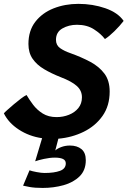

<svg xmlns="http://www.w3.org/2000/svg" viewBox="-26 -694 644 969"><path d="M189.5 254.5Q150 254.5 123.8 249.8Q97.5 245 90.5 243L123 165.5Q135 170 159.2 174.5Q183.5 179 198.5 179Q247.5 179 276.8 168.2Q306 157.5 306 130.5Q306 115 291.5 108.2Q277 101.5 251.5 101.5Q225.5 101.5 196 108Q166.5 114.5 151.5 120L186.5 3.5Q121 -6 69 -40Q17 -74 -6.5 -122Q-2.5 -127 11.8 -139.8Q26 -152.5 44.2 -168Q62.5 -183.5 79.8 -196.5Q97 -209.5 108 -214.5Q121.5 -191.5 141 -165.5Q160.5 -139.5 189.5 -121.2Q218.5 -103 259.5 -103Q293 -103 322.2 -114.8Q351.5 -126.5 369.5 -148.8Q387.5 -171 387.5 -203Q387.5 -237 361.5 -260.2Q335.5 -283.5 280.5 -304.5Q233.5 -323 196.8 -344.8Q160 -366.5 138.8 -397Q117.5 -427.5 117.5 -472Q117.5 -539 152.2 -584Q187 -629 244.5 -651.8Q302 -674.5 369.5 -674.5Q442 -674.5 505.5 -652.5Q569 -630.5 598 -588.5Q579 -563.5 551.5 -536.5Q524 -509.5 503.5 -497Q483.5 -523.5 448 -546.2Q412.5 -569 362.5 -569Q321.5 -569 289 -550.5Q256.5 -532 256.5 -493Q256.5 -466 277.2 -451.2Q298 -436.5 328.5 -426Q384.5 -406 429.5 -382Q474.5 -358 501 -322.5Q527.5 -287 527.5 -232Q527.5 -160 491.5 -109Q455.5 -58 396.5 -29Q337.5 0 268.5 6L253 65.5Q262.5 56 283 48.2Q303.5 40.5 327 40.5Q363 40.5 385 58.5Q407 76.5 407 114.5Q407 165.5 375.5 196.2Q344 227 294.2 240.8Q244.5 254.5 189.5 254.5Z"/></svg>

Font: Grandstander SemiBold
Style: Italic
Weight: 600
Italic angle: -15°
Designer: Tyler Finck
Foundry: Etcetera Type Co
Version: Version 1.200; ttfautohint (v1.8.3)